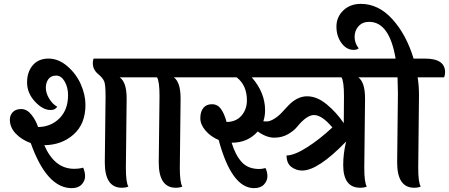

<svg xmlns="http://www.w3.org/2000/svg" viewBox="-20 -965 2322 993"><path d="M422 -423Q422 -324 360.5 -269.5Q299 -215 209 -214Q262 -92 363 -92Q391 -92 410 -98Q420 -76 420 -53Q420 -30 402.5 -11Q385 8 351 8Q222 8 139 -225Q92 -242 61.5 -274Q31 -306 31 -346Q31 -369 46 -385Q61 -401 90 -401Q119 -401 142 -372.5Q165 -344 177 -308Q244 -309 288 -353.5Q332 -398 332 -473Q332 -513 314.5 -543.5Q297 -574 270.5 -574Q244 -574 230.5 -556Q217 -538 217 -511Q217 -484 234 -455.5Q251 -427 276 -413Q265 -396 242 -396Q201 -396 160.5 -440Q120 -484 120 -538.5Q120 -593 149.5 -627.5Q179 -662 231 -662Q283 -662 329 -622Q375 -582 398.5 -528Q422 -474 422 -423ZM522 -125 526 -467Q526 -524 519.5 -542.5Q513 -561 486.5 -583Q460 -605 460 -639Q460 -652 464 -662H666Q770 -662 770 -591Q770 -578 765 -565H599Q635 -540 635 -456L631 -98Q631 -21 644 0Q630 6 610 6Q522 6 522 -125Z M801 -125 805 -468Q805 -545 792 -565H753Q648 -565 648 -639Q648 -652 652 -662H945Q1049 -662 1049 -591Q1049 -578 1044 -565H879Q914 -540 914 -456L910 -98Q910 -21 923 0Q909 6 889 6Q801 6 801 -125Z M1758 -328 1759 -468Q1759 -545 1746 -565H1282Q1351 -486 1351 -395Q1351 -364 1342 -338Q1345 -337 1360.5 -337Q1376 -337 1398 -350.5Q1420 -364 1437.5 -383Q1455 -402 1473 -421Q1518 -467 1568.5 -467Q1619 -467 1669 -426Q1719 -385 1758 -328ZM1868 -456 1864 -98Q1864 -21 1877 0Q1863 6 1843 6Q1755 6 1755 -112Q1755 -171 1770 -233Q1625 -83 1543 -83Q1511 -83 1486.5 -102Q1462 -121 1462 -161Q1502 -161 1568 -203Q1634 -245 1699 -306Q1645 -370 1604 -370Q1567 -370 1519 -312Q1502 -290 1470.5 -271.5Q1439 -253 1398.5 -253Q1358 -253 1313 -285Q1261 -227 1180 -227H1178Q1197 -164 1229.5 -127.5Q1262 -91 1321 -91Q1336 -91 1353 -96Q1363 -76 1363 -53Q1363 -30 1345.5 -11Q1328 8 1294 8Q1178 8 1111 -241Q1070 -258 1043 -289.5Q1016 -321 1016 -354Q1016 -387 1031.5 -406.5Q1047 -426 1076 -426Q1105 -426 1122.5 -402Q1140 -378 1152 -334Q1202 -335 1229.5 -367.5Q1257 -400 1257 -446Q1257 -524 1204 -565H1038Q933 -565 933 -639Q933 -654 938 -662H1899Q2003 -662 2003 -591Q2003 -575 1997 -565H1833Q1868 -540 1868 -456Z M2034 -125 2038 -482Q2038 -513 2036 -565H1986Q1881 -565 1881 -639Q1881 -652 1885 -662H2026Q1994 -852 1889 -852Q1855 -852 1834.5 -829.5Q1814 -807 1814 -774.5Q1814 -742 1835 -715Q1826 -707 1809 -707Q1772 -707 1746 -742.5Q1720 -778 1720 -827.5Q1720 -877 1755.5 -911Q1791 -945 1846 -945Q1938 -945 2010 -865Q2082 -785 2119 -662H2178Q2282 -662 2282 -591Q2282 -578 2277 -565H2140Q2147 -522 2147 -472L2143 -98Q2143 -21 2156 0Q2142 6 2122 6Q2034 6 2034 -125Z"/></svg>

Font: Laila SemiBold
Style: Regular
Weight: 600
Designer: Hitesh Malaviya
Foundry: Indian Type Foundry
Version: Version 1.302;PS 1.0;hotconv 1.0.78;makeotf.lib2.5.61930; tt